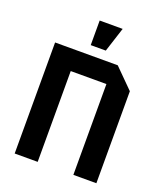

<svg xmlns="http://www.w3.org/2000/svg" viewBox="-135 -820 776 910"><g transform="rotate(20 253.0 -365.0)"><path d="M47 0V-560H363L459 -464V0H343V-458H163V0ZM210 -606V-730H326L286 -606Z"/></g></svg>

Font: Tektur SemiCondensed Medium
Style: Regular
Weight: 500
Width: 4
Designer: Adam Jagosz
Foundry: Adam Jagosz
Version: Version 1.005;gftools[0.9.30]